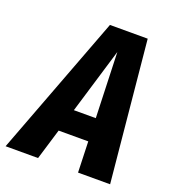

<svg xmlns="http://www.w3.org/2000/svg" viewBox="-175 -791 799 889"><g transform="rotate(20 225.0 -346.5)"><path d="M310 0 305 -152H159L113 0H-47L215 -693H401L468 0ZM193 -265H301L290 -587Z"/></g></svg>

Font: Fira Sans Extra Condensed
Style: Bold Italic
Weight: 700
Width: 3
Italic angle: -8°
Designer: Carrois Corporate & Edenspiekermann AG
Foundry: Carrois Corporate GbR & Edenspiekermann AG
Version: Version 4.203